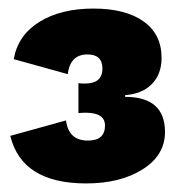

<svg xmlns="http://www.w3.org/2000/svg" viewBox="-20 -755 426 448"><path d="M198 -735Q273 -735 315 -705Q357 -675 357 -620Q357 -582 334.5 -559Q312 -536 272 -533V-529Q365 -529 365 -447Q365 -393 313 -360Q261 -327 181 -327Q31 -327 4 -438L134 -474Q140 -427 185 -427Q225 -427 225 -462Q225 -492 180 -492Q169 -492 163 -491V-561Q168 -560 178 -560Q219 -560 219 -595Q219 -628 184 -628Q144 -628 138 -582L12 -617Q22 -673 72 -704Q122 -735 198 -735Z"/></svg>

Font: Elaine Sans ExtraBold
Style: Regular
Weight: 800
Designer: Wei Huang
Foundry: Wei Huang
Version: Version 2.001;December 24, 2019;FontCreator 12.0.0.2547 64-b